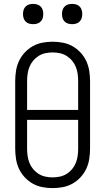

<svg xmlns="http://www.w3.org/2000/svg" viewBox="-20 -957 540 985"><path d="M250 8Q224 8 197.5 3Q171 -2 148 -15Q125 -28 106.5 -48Q88 -68 77 -92Q66 -116 62 -142.5Q58 -169 58 -195V-540Q58 -566 62 -592.5Q66 -619 77 -643Q88 -667 106.5 -687Q125 -707 148 -720Q171 -733 197.5 -738Q224 -743 250 -743Q276 -743 302.5 -738Q329 -733 352 -720Q375 -707 393.5 -687Q412 -667 423 -643Q434 -619 438 -592.5Q442 -566 442 -540V-195Q442 -169 438 -142.5Q434 -116 423 -92Q412 -68 393.5 -48Q375 -28 352 -15Q329 -2 302.5 3Q276 8 250 8ZM381 -393V-540Q381 -559 378.5 -577.5Q376 -596 369 -613.5Q362 -631 350 -645.5Q338 -660 322 -670Q306 -680 287.5 -684Q269 -688 250 -688Q231 -688 212.5 -684Q194 -680 178 -670Q162 -660 150 -645.5Q138 -631 131 -613.5Q124 -596 121.5 -577.5Q119 -559 119 -540V-393ZM250 -47Q269 -47 287.5 -51Q306 -55 322 -65Q338 -75 350 -89.5Q362 -104 369 -121.5Q376 -139 378.5 -157.5Q381 -176 381 -195V-342H119V-195Q119 -176 121.5 -157.5Q124 -139 131 -121.5Q138 -104 150 -89.5Q162 -75 178 -65Q194 -55 212.5 -51Q231 -47 250 -47ZM350 -833Q339 -833 329 -836Q319 -839 311.5 -846.5Q304 -854 301 -864Q298 -874 298 -885Q298 -896 301 -906Q304 -916 311.5 -923.5Q319 -931 329 -934Q339 -937 350 -937Q361 -937 371 -934Q381 -931 388.5 -923.5Q396 -916 399 -906Q402 -896 402 -885Q402 -874 399 -864Q396 -854 388.5 -846.5Q381 -839 371 -836Q361 -833 350 -833ZM150 -833Q139 -833 129 -836Q119 -839 111.5 -846.5Q104 -854 101 -864Q98 -874 98 -885Q98 -896 101 -906Q104 -916 111.5 -923.5Q119 -931 129 -934Q139 -937 150 -937Q161 -937 171 -934Q181 -931 188.5 -923.5Q196 -916 199 -906Q202 -896 202 -885Q202 -874 199 -864Q196 -854 188.5 -846.5Q181 -839 171 -836Q161 -833 150 -833Z"/></svg>

Font: Iosevka Term Curly Light
Style: Regular
Weight: 300
Designer: Belleve Invis
Foundry: Belleve Invis
Version: Version 32.3.0